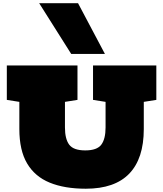

<svg xmlns="http://www.w3.org/2000/svg" viewBox="-20 -1153 1004 1182"><path d="M508.3 8.8Q377.4 8.8 286.1 -28.6Q194.8 -65.9 147 -146.7Q99.1 -227.5 99.1 -358.4V-525.9L22 -538.1V-750H457V-538.1L379.9 -525.9V-368.2Q379.9 -297.4 406.2 -262.2Q432.6 -227.1 504.9 -227.1Q577.1 -227.1 603.5 -262.2Q629.9 -297.4 629.9 -368.2V-525.9L552.7 -538.1V-750H942.4V-538.1L865.2 -525.9V-358.4Q865.2 -177.2 775.9 -84.2Q686.5 8.8 508.3 8.8ZM418.5 -820.8 221.2 -1133.3H460.4L626 -820.8Z"/></svg>

Font: Holtwood One SC
Style: Regular
Weight: 400
Designer: Vernon Adams
Foundry: Vernon Adams
Version: Version 1.100; ttfautohint (v1.8.4.7-5d5b)